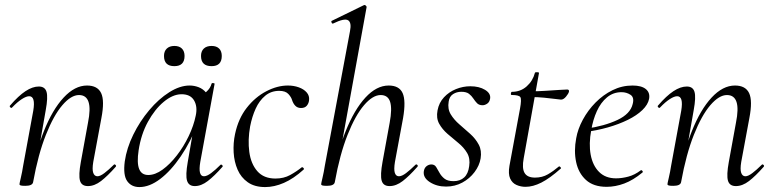

<svg xmlns="http://www.w3.org/2000/svg" viewBox="-20 -746 3134 779"><path d="M336.6 9Q310.8 9 304.5 -13.2Q298.2 -35.4 308 -89L337 -248Q359.8 -360.4 300.4 -360.4Q268.4 -360.4 233 -319.2Q197.6 -278 166.2 -198.9Q134.8 -119.8 114.4 -7.2L102 -8.2Q122.8 -124.8 157.7 -212.9Q192.6 -301 238.1 -350Q283.6 -399 333 -399Q375.8 -399 390.4 -368.2Q405 -337.4 391.4 -267L358.4 -89Q353.4 -58.6 358.3 -44.7Q363.2 -30.8 375.4 -30.8Q386.4 -30.8 403.4 -43.6Q420.4 -56.4 441.2 -77Q444.2 -81 448.6 -77Q453 -73 449.2 -69Q416.6 -32 390 -11.5Q363.4 9 336.6 9ZM82.4 8Q68.2 8 63.6 6.3Q59 4.6 59 1.6Q59 -1.6 64.5 -24.8Q70 -48 74 -74L115 -297Q124.8 -355.6 98.4 -355.6Q86.8 -355.6 68.7 -344Q50.6 -332.4 29.2 -310Q26.2 -306 21.8 -310.5Q17.4 -315 21.2 -318.2Q54.8 -357.2 83.4 -376.1Q112 -395 137.6 -395Q162.4 -395 168.8 -373.3Q175.2 -351.6 165.6 -299.4L114.4 -7.2Q111.8 8 82.4 8Z M545.6 13Q513.2 13 496.1 -11.1Q479 -35.2 486.2 -91Q494 -145.2 520.7 -199.5Q547.4 -253.8 585.5 -299.1Q623.6 -344.4 666.7 -371.7Q709.8 -399 749.4 -399Q767.8 -399 785.6 -392.3Q803.4 -385.6 816.1 -370.3Q828.8 -355 830.8 -330.4L788.4 -357Q800.6 -359 817.1 -373.4Q833.6 -387.8 838.6 -407Q840.6 -410 846.1 -408.8Q851.6 -407.6 850.6 -405.6L792.6 -89Q782.8 -30.8 807.6 -30.8Q819.2 -30.8 836.4 -43.5Q853.6 -56.2 874.4 -77Q877.4 -80 881.4 -76Q885.4 -72 882.4 -69Q849.8 -32 823.1 -11.5Q796.4 9 770.4 9Q745.6 9 738.9 -12.9Q732.2 -34.8 741.8 -89L766 -229L783 -246Q753.4 -170.4 713.4 -111.6Q673.4 -52.8 630 -19.9Q586.6 13 545.6 13ZM581.6 -36Q609.6 -36 639.6 -57.8Q669.6 -79.6 697.3 -115.2Q725 -150.8 745.5 -193.5Q766 -236.2 774.2 -277Q782.2 -314 767 -339.2Q751.8 -364.4 714.6 -363.6Q680.2 -362.8 644 -332.6Q607.8 -302.4 580 -251.6Q552.2 -200.8 542.4 -136Q534.8 -85.8 544.4 -60.9Q554 -36 581.6 -36ZM838.4 -477.6Q795.6 -477.6 795.6 -519Q795.6 -538.2 806.9 -548.9Q818.2 -559.6 838.4 -559.6Q858.4 -559.6 869.1 -548.9Q879.8 -538.2 879.8 -519Q879.8 -477.6 838.4 -477.6ZM687.4 -477.6Q645.4 -477.6 645.4 -519Q645.4 -538.2 656.7 -548.9Q668 -559.6 687.4 -559.6Q707.4 -559.6 718.1 -548.9Q728.8 -538.2 728.8 -519Q728.8 -477.6 687.4 -477.6Z M1055.8 13Q1013.2 13 985.5 -6.4Q957.8 -25.8 944 -57.6Q930.2 -89.4 928 -127.4Q925.8 -165.4 933.6 -202Q947 -265.2 981.3 -308.8Q1015.6 -352.4 1060.4 -375.7Q1105.2 -399 1148 -399Q1171.8 -399 1192.2 -391.7Q1212.6 -384.4 1224.3 -371Q1236 -357.6 1234 -340Q1233 -327.2 1225.1 -317.5Q1217.2 -307.8 1201.4 -307.8Q1187.2 -307.8 1178.4 -316.7Q1169.6 -325.6 1165 -340Q1161.8 -351.8 1150 -364.6Q1138.2 -377.4 1112.8 -377.4Q1080 -377.4 1056.1 -357.6Q1032.2 -337.8 1017.4 -305.4Q1002.6 -273 994.8 -233Q985 -178 991.5 -129.6Q998 -81.2 1024.1 -51.4Q1050.2 -21.6 1097.6 -21.6Q1131.4 -21.6 1157.3 -35.9Q1183.2 -50.2 1204 -67Q1206.8 -69 1210.8 -65Q1214.8 -61 1212 -58Q1171 -21 1131.9 -4Q1092.8 13 1055.8 13Z M1306.4 8Q1292.2 8 1287.6 6.3Q1283 4.6 1283 1.6Q1283 -1.6 1288.5 -24.8Q1294 -48 1298 -74L1400 -619.4Q1407.2 -654.6 1392.3 -663.8Q1377.4 -673 1331.6 -650.6Q1327.6 -648.8 1325.2 -654.8Q1322.8 -660.8 1326.8 -661.8L1456.2 -725Q1460.4 -727 1464.4 -723Q1468.4 -719 1467.4 -717L1338.4 -7.2Q1335.8 8 1306.4 8ZM1560.6 9Q1534.8 9 1528.5 -13.2Q1522.2 -35.4 1532 -89L1561 -248Q1571.6 -304.8 1562.9 -332.6Q1554.2 -360.4 1524.4 -360.4Q1492.4 -360.4 1457 -319.2Q1421.6 -278 1390.2 -198.9Q1358.8 -119.8 1338.4 -7.2L1326 -8.2Q1346.8 -124.8 1382.1 -212.9Q1417.4 -301 1462.5 -350Q1507.6 -399 1557 -399Q1599.8 -399 1613.6 -368.2Q1627.4 -337.4 1615.4 -267L1582.4 -89Q1577.4 -58.6 1581.9 -44.7Q1586.4 -30.8 1598.6 -30.8Q1610.4 -30.8 1627.4 -43.6Q1644.4 -56.4 1665.2 -77Q1669 -81 1673.1 -77Q1677.2 -73 1673.2 -69Q1640.6 -32 1614 -11.5Q1587.4 9 1560.6 9Z M1789.8 11Q1752 11 1723.8 -7.2Q1695.6 -25.4 1699.6 -51.4Q1701.8 -65 1710.8 -71.9Q1719.8 -78.8 1730.2 -78.8Q1743 -78.8 1749.6 -68.4Q1756.2 -58 1763.2 -44.9Q1770.2 -31.8 1783 -21.4Q1795.8 -11 1820.2 -11Q1847 -11 1863.4 -26.2Q1879.8 -41.4 1883.6 -71.8Q1888.4 -103 1875.1 -125.5Q1861.8 -148 1839.5 -166.1Q1817.2 -184.2 1795.8 -202.8Q1774.4 -221.4 1761.8 -244.1Q1749.2 -266.8 1755.2 -298.2Q1761 -329.4 1781.4 -351.3Q1801.8 -373.2 1830.2 -384.6Q1858.6 -396 1888.2 -396Q1924 -396 1947.8 -381.6Q1971.6 -367.2 1968.6 -346.4Q1966.4 -332 1956.8 -325.5Q1947.2 -319 1938 -319Q1923.6 -319 1915.6 -327.2Q1907.6 -335.4 1900.5 -346.3Q1893.4 -357.2 1882.8 -365.4Q1872.2 -373.6 1851.6 -373.6Q1832.8 -373.6 1818 -364Q1803.2 -354.4 1800.4 -333.8Q1795.4 -304.2 1808.7 -282.2Q1822 -260.2 1844 -241.3Q1866 -222.4 1887.8 -202.8Q1909.6 -183.2 1922.4 -159.2Q1935.2 -135.2 1930 -103.2Q1925.2 -74.2 1905.4 -47.8Q1885.6 -21.4 1855.7 -5.2Q1825.8 11 1789.8 11Z M2112.2 12Q2093 12 2075.6 4.4Q2058.2 -3.2 2049.8 -21.8Q2041.4 -40.4 2047 -73.2L2090 -306Q2096.8 -343 2091.2 -351.8Q2085.6 -360.6 2056 -360.6Q2052 -360.6 2052.9 -367Q2053.8 -373.4 2056.8 -373.4Q2092 -373.4 2116.9 -395.6Q2141.8 -417.8 2150.2 -450.2Q2150.6 -453.4 2159.2 -453.1Q2167.8 -452.8 2166.8 -449.6L2104.8 -103.8Q2097.2 -63.2 2108.4 -44.3Q2119.6 -25.4 2150.6 -25.4Q2180.2 -25.4 2203.1 -38.8Q2226 -52.2 2247.4 -70.4Q2249.4 -72.4 2253.5 -68.4Q2257.6 -64.4 2255.4 -62.2Q2210.2 -22.2 2176.3 -5.1Q2142.4 12 2112.2 12ZM2256.2 -341.8Q2253.6 -341.8 2233.9 -344.4Q2214.2 -347 2187.7 -349.6Q2161.2 -352.2 2136.4 -352.2L2138.4 -375.6Q2163.6 -375.6 2194 -377.6Q2224.4 -379.6 2249.4 -381.2Q2274.4 -382.8 2281.4 -382.8Q2285.6 -382.8 2287.5 -380.4Q2289.4 -378 2288.4 -374Q2286.6 -366 2276.5 -353.9Q2266.4 -341.8 2256.2 -341.8Z M2441.2 12Q2388 12 2357.5 -15.8Q2327 -43.6 2317.5 -88.6Q2308 -133.6 2317.8 -185Q2324.2 -222.4 2344.8 -260.5Q2365.4 -298.6 2396.2 -329.9Q2427 -361.2 2465.2 -380.1Q2503.4 -399 2546.4 -399Q2582.6 -399 2600.3 -384.6Q2618 -370.2 2613.6 -345Q2609 -321.4 2586.2 -299.4Q2563.4 -277.4 2527.1 -259.6Q2490.8 -241.8 2446.3 -229.1Q2401.8 -216.4 2354.2 -210.6L2356.2 -223.6Q2432.8 -234.6 2485.2 -259.3Q2537.6 -284 2547 -324Q2554.2 -350.8 2538.1 -361.4Q2522 -372 2501.6 -372Q2468.2 -372 2442.9 -351.1Q2417.6 -330.2 2401.7 -295.2Q2385.8 -260.2 2378.8 -218Q2368.4 -162.2 2376.6 -118.2Q2384.8 -74.2 2410.8 -48.3Q2436.8 -22.4 2479.4 -22.4Q2503.2 -22.4 2529.3 -29.4Q2555.4 -36.4 2579.8 -55Q2582.6 -57 2586.1 -53Q2589.6 -49 2586.8 -46.2Q2548.8 -14.8 2512.7 -1.4Q2476.6 12 2441.2 12Z M2965.6 9Q2939.8 9 2933.5 -13.2Q2927.2 -35.4 2937 -89L2966 -248Q2988.8 -360.4 2929.4 -360.4Q2897.4 -360.4 2862 -319.2Q2826.6 -278 2795.2 -198.9Q2763.8 -119.8 2743.4 -7.2L2731 -8.2Q2751.8 -124.8 2786.7 -212.9Q2821.6 -301 2867.1 -350Q2912.6 -399 2962 -399Q3004.8 -399 3019.4 -368.2Q3034 -337.4 3020.4 -267L2987.4 -89Q2982.4 -58.6 2987.3 -44.7Q2992.2 -30.8 3004.4 -30.8Q3015.4 -30.8 3032.4 -43.6Q3049.4 -56.4 3070.2 -77Q3073.2 -81 3077.6 -77Q3082 -73 3078.2 -69Q3045.6 -32 3019 -11.5Q2992.4 9 2965.6 9ZM2711.4 8Q2697.2 8 2692.6 6.3Q2688 4.6 2688 1.6Q2688 -1.6 2693.5 -24.8Q2699 -48 2703 -74L2744 -297Q2753.8 -355.6 2727.4 -355.6Q2715.8 -355.6 2697.7 -344Q2679.6 -332.4 2658.2 -310Q2655.2 -306 2650.8 -310.5Q2646.4 -315 2650.2 -318.2Q2683.8 -357.2 2712.4 -376.1Q2741 -395 2766.6 -395Q2791.4 -395 2797.8 -373.3Q2804.2 -351.6 2794.6 -299.4L2743.4 -7.2Q2740.8 8 2711.4 8Z"/></svg>

Font: Cormorant Garamond Light
Style: Italic
Weight: 300
Italic angle: -10°
Designer: Christian Thalmann (Catharsis Fonts)
Foundry: Catharsis Fonts
Version: Version 4.001